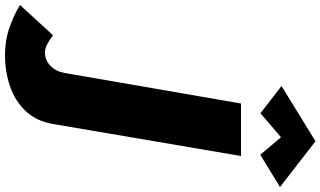

<svg xmlns="http://www.w3.org/2000/svg" viewBox="-510 -761 1282 768"><g transform="rotate(90 131.0 -377.0)"><path d="M-112 52 -233 184Q-194 208 -143 226Q-92 244 -33 244Q33 244 92 224Q151 204 191.5 161Q232 118 243 52L371 -700H161L39 5Q33 40 11 61.5Q-11 83 -39 84Q-59 85 -77.5 74.5Q-96 64 -112 52ZM296 -860 366 -777 495 -856 312 -998 91 -862 200 -778Z"/></g></svg>

Font: Jost ExtraBold
Style: Italic
Weight: 800
Italic angle: -5°
Version: Version 3.710